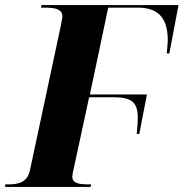

<svg xmlns="http://www.w3.org/2000/svg" viewBox="-43 -734 721 754"><path d="M-23 0H313L315 -10H304C266 -10 241 -15 241 -40C241 -47 243 -58 247 -74L307 -352H406C473 -352 498 -332 498 -273C498 -251 496 -226 494 -208H504L534 -363H310L382 -704H496C559 -704 616 -683 616 -575C616 -568 614 -548 612 -524H622L658 -714H120L118 -704H132C175 -704 202 -698 202 -669C202 -663 199 -651 195 -629L75 -67C65 -20 34 -10 -9 -10H-22Z"/></svg>

Font: Noto Serif Display SemiCondensed ExtraBold
Style: Italic
Weight: 800
Width: 4
Italic angle: -12°
Designer: Monotype Design Team
Foundry: Monotype Imaging Inc.
Version: Version 2.009